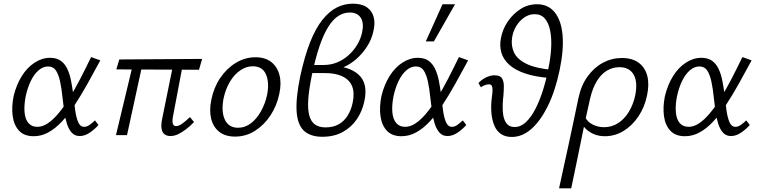

<svg xmlns="http://www.w3.org/2000/svg" viewBox="-20 -734 4126 1043"><path d="M163 6Q112 6 84 -23.5Q56 -53 49 -102.5Q42 -152 54 -212Q69 -274 98.5 -321Q128 -368 168.5 -394Q209 -420 252 -420Q288 -420 310.5 -403.5Q333 -387 346 -359Q359 -331 366 -295.5Q373 -260 378 -220Q383 -175 388.5 -135Q394 -95 405 -70Q416 -45 437 -45Q452 -45 466.5 -55.5Q481 -66 496 -80L515 -55Q496 -33 468.5 -14Q441 5 413 5Q386 5 369.5 -13.5Q353 -32 343.5 -62Q334 -92 329 -128Q324 -164 320 -200Q315 -252 306.5 -291Q298 -330 283.5 -351.5Q269 -373 241 -373Q214 -373 189.5 -352Q165 -331 147 -293.5Q129 -256 119 -208Q110 -160 113.5 -123Q117 -86 134.5 -65.5Q152 -45 183 -45Q211 -45 239.5 -64Q268 -83 297.5 -118Q327 -153 356.5 -200.5Q386 -248 415.5 -305Q445 -362 475 -424L525 -406Q489 -339 454.5 -277.5Q420 -216 386 -164Q352 -112 316.5 -74Q281 -36 243 -15Q205 6 163 6Z M905 5Q887 5 874 -4.5Q861 -14 857.5 -36Q854 -58 862 -94L926 -409H978L919 -98Q917 -87 917 -75.5Q917 -64 921.5 -56.5Q926 -49 937 -49Q951 -49 969.5 -62Q988 -75 1012 -98L1034 -71Q1012 -48 989.5 -31Q967 -14 946.5 -4.5Q926 5 905 5ZM610 0 708 -409H759L670 0ZM1061 -355 612 -357 628 -411 1078 -414Z M1257 8Q1204 8 1171 -18Q1138 -44 1127 -89.5Q1116 -135 1128 -192Q1141 -258 1176 -310Q1211 -362 1261 -392.5Q1311 -423 1368 -423Q1420 -423 1453 -397.5Q1486 -372 1498 -327Q1510 -282 1497 -223Q1484 -160 1449.5 -107.5Q1415 -55 1365.5 -23.5Q1316 8 1257 8ZM1273 -40Q1312 -40 1344 -65Q1376 -90 1398.5 -131Q1421 -172 1431 -219Q1444 -285 1425 -329.5Q1406 -374 1353 -374Q1318 -374 1285.5 -352Q1253 -330 1229 -290Q1205 -250 1194 -197Q1181 -126 1202 -83Q1223 -40 1273 -40Z M1731 9Q1668 9 1632.5 -22.5Q1597 -54 1591.5 -126Q1586 -198 1611 -320Q1635 -430 1665 -505.5Q1695 -581 1732 -627Q1769 -673 1810 -693.5Q1851 -714 1897 -714Q1945 -714 1973 -694.5Q2001 -675 2010 -641Q2019 -607 2008 -563Q1999 -521 1975 -483Q1951 -445 1917.5 -415Q1884 -385 1844 -368Q1804 -351 1762 -351L1766 -377Q1874 -377 1927.5 -329Q1981 -281 1959 -183Q1948 -130 1918.5 -86.5Q1889 -43 1842 -17Q1795 9 1731 9ZM1749 -42Q1791 -42 1821 -59.5Q1851 -77 1869.5 -107.5Q1888 -138 1896 -177Q1907 -231 1892.5 -266Q1878 -301 1840.5 -319Q1803 -337 1747 -337H1667L1676 -381H1739Q1778 -381 1812.5 -395.5Q1847 -410 1874.5 -435Q1902 -460 1921 -492Q1940 -524 1947 -558Q1958 -608 1940 -637Q1922 -666 1880 -666Q1847 -666 1817.5 -647Q1788 -628 1762.5 -587Q1737 -546 1715 -481Q1693 -416 1674 -325Q1658 -247 1654.5 -193Q1651 -139 1660.5 -105.5Q1670 -72 1692 -57Q1714 -42 1749 -42Z M2161 6Q2110 6 2082 -23.5Q2054 -53 2047 -102.5Q2040 -152 2052 -212Q2067 -274 2096.5 -321Q2126 -368 2166.5 -394Q2207 -420 2250 -420Q2286 -420 2308.5 -403.5Q2331 -387 2344 -359Q2357 -331 2364 -295.5Q2371 -260 2376 -220Q2381 -175 2386.5 -135Q2392 -95 2403 -70Q2414 -45 2435 -45Q2450 -45 2464.5 -55.5Q2479 -66 2494 -80L2513 -55Q2494 -33 2466.5 -14Q2439 5 2411 5Q2384 5 2367.5 -13.5Q2351 -32 2341.5 -62Q2332 -92 2327 -128Q2322 -164 2318 -200Q2313 -252 2304.5 -291Q2296 -330 2281.5 -351.5Q2267 -373 2239 -373Q2212 -373 2187.5 -352Q2163 -331 2145 -293.5Q2127 -256 2117 -208Q2108 -160 2111.5 -123Q2115 -86 2132.5 -65.5Q2150 -45 2181 -45Q2209 -45 2237.5 -64Q2266 -83 2295.5 -118Q2325 -153 2354.5 -200.5Q2384 -248 2413.5 -305Q2443 -362 2473 -424L2523 -406Q2487 -339 2452.5 -277.5Q2418 -216 2384 -164Q2350 -112 2314.5 -74Q2279 -36 2241 -15Q2203 6 2161 6ZM2293 -509 2384 -711H2452L2337 -509Z M2652 -206Q2655 -227 2655.5 -242.5Q2656 -258 2652 -267Q2648 -276 2635 -276Q2626 -276 2614 -271.5Q2602 -267 2592 -260L2579 -283Q2598 -303 2621.5 -314Q2645 -325 2666 -325Q2697 -325 2707 -308.5Q2717 -292 2717 -267Q2717 -242 2715 -218Q2709 -168 2711.5 -128.5Q2714 -89 2729.5 -66.5Q2745 -44 2775 -44Q2809 -44 2837 -70.5Q2865 -97 2888 -141.5Q2911 -186 2929 -242.5Q2947 -299 2958 -357Q2971 -418 2974 -472.5Q2977 -527 2968.5 -568.5Q2960 -610 2939.5 -633.5Q2919 -657 2884 -657Q2854 -657 2828 -639Q2802 -621 2784.5 -592.5Q2767 -564 2762 -530Q2755 -487 2772 -449.5Q2789 -412 2840.5 -387Q2892 -362 2984 -354L2971 -310Q2888 -316 2832.5 -335Q2777 -354 2745.5 -383Q2714 -412 2703.5 -448.5Q2693 -485 2701 -526Q2710 -575 2738 -616.5Q2766 -658 2807 -684.5Q2848 -711 2897 -711Q2958 -711 2993.5 -667Q3029 -623 3036 -543Q3043 -463 3020 -353Q2996 -239 2956 -158Q2916 -77 2866.5 -33.5Q2817 10 2760 10Q2725 10 2701.5 -6Q2678 -22 2665.5 -51.5Q2653 -81 2649.5 -120.5Q2646 -160 2652 -206Z M3017 289Q3031 225 3044 165Q3057 105 3070 46Q3083 -13 3095.5 -74Q3108 -135 3122 -200Q3137 -271 3172.5 -319.5Q3208 -368 3256 -393.5Q3304 -419 3358 -419Q3414 -419 3449 -393.5Q3484 -368 3496 -322.5Q3508 -277 3495 -216Q3482 -152 3448 -101.5Q3414 -51 3367 -22.5Q3320 6 3266 6Q3235 6 3209.5 -4Q3184 -14 3165.5 -31Q3147 -48 3138 -70L3158 -98Q3173 -70 3201.5 -56.5Q3230 -43 3261 -43Q3303 -43 3337.5 -65Q3372 -87 3396 -126.5Q3420 -166 3431 -217Q3445 -289 3422 -329Q3399 -369 3344 -369Q3308 -369 3276.5 -350Q3245 -331 3222 -293Q3199 -255 3186 -200Q3174 -147 3165.5 -108Q3157 -69 3149.5 -33Q3142 3 3133.5 45Q3125 87 3113 145.5Q3101 204 3083 289Z M3701 6Q3650 6 3622 -23.5Q3594 -53 3587 -102.5Q3580 -152 3592 -212Q3607 -274 3636.5 -321Q3666 -368 3706.5 -394Q3747 -420 3790 -420Q3826 -420 3848.5 -403.5Q3871 -387 3884 -359Q3897 -331 3904 -295.5Q3911 -260 3916 -220Q3921 -175 3926.5 -135Q3932 -95 3943 -70Q3954 -45 3975 -45Q3990 -45 4004.5 -55.5Q4019 -66 4034 -80L4053 -55Q4034 -33 4006.5 -14Q3979 5 3951 5Q3924 5 3907.5 -13.5Q3891 -32 3881.5 -62Q3872 -92 3867 -128Q3862 -164 3858 -200Q3853 -252 3844.5 -291Q3836 -330 3821.5 -351.5Q3807 -373 3779 -373Q3752 -373 3727.5 -352Q3703 -331 3685 -293.5Q3667 -256 3657 -208Q3648 -160 3651.5 -123Q3655 -86 3672.5 -65.5Q3690 -45 3721 -45Q3749 -45 3777.5 -64Q3806 -83 3835.5 -118Q3865 -153 3894.5 -200.5Q3924 -248 3953.5 -305Q3983 -362 4013 -424L4063 -406Q4027 -339 3992.5 -277.5Q3958 -216 3924 -164Q3890 -112 3854.5 -74Q3819 -36 3781 -15Q3743 6 3701 6Z"/></svg>

Font: Ysabeau Office
Style: Italic
Weight: 400
Italic angle: -12°
Designer: Christian Thalmann (Catharsis Fonts)
Version: Version 2.001;gftools[0.9.30]; featfreeze: tnum,lnum,ss02